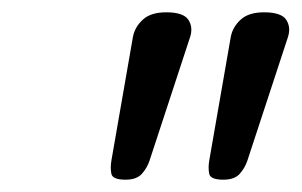

<svg xmlns="http://www.w3.org/2000/svg" viewBox="-20 -940 490 312"><path d="M184 -648Q163 -648 161 -657.5Q159 -667 161 -679L196 -880Q199 -896 212 -908Q225 -920 250 -920Q278 -920 286 -908Q294 -896 289 -880L223 -679Q219 -667 210.5 -657.5Q202 -648 184 -648ZM343 -648Q322 -648 320 -657.5Q318 -667 320 -679L355 -880Q358 -896 371 -908Q384 -920 409 -920Q437 -920 445 -908Q453 -896 448 -880L382 -679Q378 -667 369.5 -657.5Q361 -648 343 -648Z"/></svg>

Font: Playwrite IS
Style: Regular
Weight: 400
Designer: Veronika Burian, José Scaglione
Foundry: TypeTogether
Version: Version 1.002